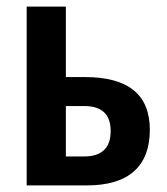

<svg xmlns="http://www.w3.org/2000/svg" viewBox="-20 -563 507 583"><path d="M180 -329H238Q435 -329 435 -169Q435 -86 387 -43Q339 0 243 0H61V-543H180ZM316 -165Q316 -241 236 -241H180V-88H237Q275 -88 295.5 -107Q316 -126 316 -165Z"/></svg>

Font: Avrile Sans Condensed SemiBold
Style: Regular
Weight: 600
Width: 3
Designer: Monotype Design Team
Foundry: Monotype Imaging Inc.
Version: Version 2.001;September 10, 2019;FontCreator 11.5.0.2425 64-